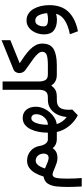

<svg xmlns="http://www.w3.org/2000/svg" viewBox="659 -1389 1041 2399"><g transform="rotate(-90 1179.5 -189.5)"><path d="M557.1 -207.5Q562.5 -170.4 584 -141.1Q605.5 -111.8 635.7 -111.8H648.9V0H635.7Q605.5 0 575.7 -13.7Q545.9 -27.3 527.3 -52.7Q508.8 -22.9 479 -7.6Q449.2 7.8 402.8 7.8Q375 7.8 345.2 -1.5Q315.4 -10.7 287.6 -22.7Q259.8 -34.7 236.8 -43.9Q213.9 -53.2 199.2 -53.2Q166.5 -53.2 156.7 -8.8Q147 35.6 147 129.9Q147 185.5 149.4 230Q151.9 274.4 154.8 311H48.8Q46.4 262.7 44.7 219Q43 175.3 43 132.3Q43 53.7 50.5 -9.8Q58.1 -73.2 85.7 -114.3Q113.3 -155.3 173.3 -166Q190.9 -225.6 217.8 -272Q244.6 -318.4 282.5 -345Q320.3 -371.6 371.6 -371.6Q443.8 -371.6 494.9 -326.2Q545.9 -280.8 557.1 -207.5ZM460 -163.6Q460 -204.6 435.8 -234.1Q411.6 -263.7 373.5 -263.7Q347.2 -263.7 328.1 -246.6Q309.1 -229.5 295.9 -203.1Q282.7 -176.8 273.9 -147.9Q317.9 -128.4 351.6 -115.5Q385.3 -102.5 404.3 -102.5Q433.1 -102.5 446.5 -119.9Q460 -137.2 460 -163.6Z M629.4 0V-111.8H721.7V-121.6Q721.7 -171.4 731.4 -224.6Q741.2 -277.8 762.7 -323.7Q784.2 -369.6 819.3 -397.9Q854.5 -426.3 905.3 -426.3Q970.7 -426.3 1008.1 -380.4Q1045.4 -334.5 1045.4 -263.2Q1045.4 -217.8 1027.8 -173.6Q1010.3 -129.4 979.7 -92.5Q949.2 -55.7 910.2 -31.2Q871.1 -6.8 828.6 -1Q837.4 31.7 860.8 66.2Q884.3 100.6 917 123.5Q923.3 53.7 951.2 0.7Q979 -52.2 1024.9 -82Q1070.8 -111.8 1130.9 -111.8H1147V0H1129.9Q1064.9 0 1036.4 34.2Q1007.8 68.4 1007.8 145Q1007.8 156.2 1008.3 168.7Q1008.8 181.2 1009.8 193.8L938.5 262.2Q886.7 236.3 843.5 195.6Q800.3 154.8 771 104.5Q741.7 54.2 730 0ZM902.3 -318.4Q875.5 -318.4 857.2 -289.6Q838.9 -260.7 829.6 -215.6Q820.3 -170.4 820.3 -121.6V-111.3Q856.4 -112.8 886.2 -133.3Q916 -153.8 934.1 -186.8Q952.1 -219.7 952.1 -258.3Q952.1 -287.1 938.2 -302.7Q924.3 -318.4 902.3 -318.4Z M1257.3 -222.7V-677.7H1361.3V-221.7Q1361.3 -171.4 1379.6 -141.6Q1397.9 -111.8 1449.2 -111.8H1464.8V0H1450.2Q1397 0 1364.5 -17.6Q1332 -35.2 1310.5 -69.3Q1285.6 -36.1 1255.6 -18.1Q1225.6 0 1164.1 0H1127.4V-111.8H1162.1Q1217.8 -111.8 1237.3 -141.6Q1256.8 -171.4 1257.3 -222.7Z M1588.9 -463.9Q1634.3 -434.6 1678 -403.6Q1721.7 -372.6 1757.1 -338.4Q1792.5 -304.2 1813.5 -265.6Q1834.5 -227.1 1834.5 -181.6Q1834.5 -80.1 1765.6 -40Q1696.8 0 1564.5 0H1445.3V-111.8H1564Q1651.4 -111.8 1691.7 -126.2Q1731.9 -140.6 1731.9 -183.6Q1731.9 -208.5 1708.7 -235.4Q1685.5 -262.2 1649.4 -289.3Q1613.3 -316.4 1574 -342.8Q1534.7 -369.1 1502.4 -394Q1484.4 -407.2 1475.1 -427.5Q1465.8 -447.8 1465.8 -468.8Q1465.8 -491.7 1477.8 -512.2Q1489.7 -532.7 1514.6 -543L1877 -690.4V-580.6Z M2314.9 -94.2Q2314.9 60.1 2230 146.7Q2145 233.4 1988.3 263.7L1950.7 163.1Q2057.6 142.6 2124.8 98.9Q2191.9 55.2 2206.5 -9.8Q2190.4 -4.9 2171.1 -1.7Q2151.9 1.5 2136.2 1.5Q2046.4 1.5 1997.8 -37.6Q1949.2 -76.7 1949.2 -160.6Q1949.2 -198.2 1960.4 -236.6Q1971.7 -274.9 1993.9 -306.9Q2016.1 -338.9 2048.6 -358.6Q2081.1 -378.4 2123 -378.4Q2172.4 -378.4 2208.5 -354.5Q2244.6 -330.6 2268.1 -289.8Q2291.5 -249 2303.2 -198.5Q2314.9 -147.9 2314.9 -94.2ZM2136.7 -109.9Q2157.7 -109.9 2177.7 -112.8Q2197.8 -115.7 2214.4 -120.6Q2209.5 -183.1 2187.7 -226.1Q2166 -269 2122.1 -269Q2093.8 -269 2077.9 -251Q2062 -232.9 2055.7 -208.5Q2049.3 -184.1 2049.3 -165Q2049.3 -133.3 2072.3 -121.6Q2095.2 -109.9 2136.7 -109.9Z"/></g></svg>

Font: Vazirmatn UI NL Medium
Style: Regular
Weight: 500
Designer: Saber Rastikerdar
Foundry: Saber Rastikerdar
Version: Version 33.003